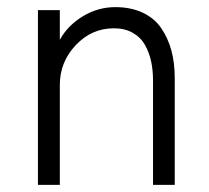

<svg xmlns="http://www.w3.org/2000/svg" viewBox="-20 -516 584 536"><path d="M85.9 0V-487.8H147V-404.8Q168.9 -444.8 211.2 -470.5Q253.4 -496.1 301.8 -496.1Q345.7 -496.1 378.7 -480.5Q411.6 -464.8 430.4 -437Q449.2 -409.2 458.5 -374.8Q467.8 -340.3 467.8 -298.8V0H407.2V-291Q407.2 -319.3 402.1 -343.8Q397 -368.2 385 -389.9Q373 -411.6 350.8 -424.3Q328.6 -437 297.9 -437Q235.8 -437 191.4 -389.9Q147 -342.8 147 -278.8V0Z"/></svg>

Font: HK Grotesk Light
Style: Regular
Weight: 300
Designer: Alfredo Marco Pradil and Stefan Peev
Foundry: Hanken Design Co.
Version: Version 1.045;PS 001.045;hotconv 1.0.88;makeotf.lib2.5.64775